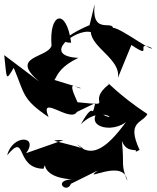

<svg xmlns="http://www.w3.org/2000/svg" viewBox="-58 -811 745 909"><path d="M338 -107C226 -142 148 -148 243 -148L66 -86C127 -170 1 -176 -24 -76C72 -190 10 -14 148 -12C195 -131 70 25 282 38C190 43 258 109 278 59L405 -4C322 59 531 -68 545 46C512 -37 532 -22 519 -144C542 -81 598 -112 584 -92L603 -101C539 -238 616 -226 640 -271C508 -357 434 -440 458 -412C343 -322 500 -308 309 -327C251 -452 309 -386 325 -394L136 -452C243 -384 153 -461 313 -537C132 -546 301 -678 372 -659C377 -584 516 -529 500 -442L564 -598C676 -523 572 -625 662 -583C656 -564 440 -736 474 -659C499 -735 372 -628 390 -791L366 -692C291 -661 203 -607 279 -609C256 -777 173 -750 186 -595C169 -535 -18 -547 128 -425L-38 -550C-25 -435 -32 -424 7 -490C60 -364 46 -342 172 -257C125 -370 275 -227 306 -281L393 -323C372 -232 395 -349 325 -223C432 -328 522 -209 405 -283C336 -193 533 -172 569 -276C478 -145 392 -45 307 -127Z"/></svg>

Font: Asimov Silicon
Style: Regular
Weight: 400
Designer: Google
Version: Version 2.000980; 2014